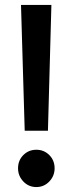

<svg xmlns="http://www.w3.org/2000/svg" viewBox="-20 -747 293 777"><path d="M80 -218 65 -727H188L174 -218ZM127 10Q96 10 74.5 -12.5Q53 -35 53 -66Q53 -98 74.5 -119.5Q96 -141 127 -141Q158 -141 179.5 -119.5Q201 -98 201 -66Q201 -35 179.5 -12.5Q158 10 127 10Z"/></svg>

Font: Red Hat Text SemiBold
Style: Regular
Weight: 600
Designer: Pentagram, MCKL
Foundry: MCKL
Version: Version 1.030